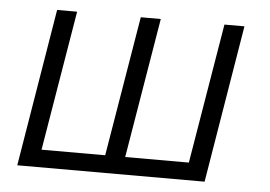

<svg xmlns="http://www.w3.org/2000/svg" viewBox="-43 -576 886 631"><g transform="rotate(5 400.0 -260.0)"><path d="M35 0 121 -520H187L110 -58H320L397 -520H463L386 -58H596L673 -520H739L653 0Z"/></g></svg>

Font: Iosevka Aile Light Oblique
Style: Regular
Weight: 300
Italic angle: -9°
Designer: Belleve Invis
Foundry: Belleve Invis
Version: Version 31.1.0; ttfautohint (v1.8.4)